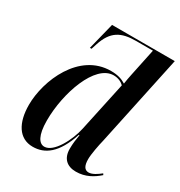

<svg xmlns="http://www.w3.org/2000/svg" viewBox="-180 -884 954 1018"><g transform="rotate(30 297.0 -375.0)"><path d="M168 10C241 10 305 -33 349 -167H353C348 -138 344 -112 344 -79C344 -20 378 10 432 10C490 10 533 -16 568 -47L563 -55C543 -39 516 -20 493 -20C468 -20 456 -40 456 -81C456 -110 468 -173 476 -204L594 -760H210L169 -596H179L190 -630C220 -722 271 -750 363 -750H466L431 -583C427 -566 423 -541 420 -522C396 -537 369 -546 328 -546C134 -546 40 -322 40 -173C40 -64 83 10 168 10ZM221 -21C190 -21 164 -56 164 -149C164 -316 238 -533 352 -533C378 -533 401 -523 415 -508L350 -205C334 -130 279 -21 221 -21Z"/></g></svg>

Font: Noto Serif Display SemiCondensed SemiBold
Style: Italic
Weight: 600
Width: 4
Italic angle: -12°
Designer: Monotype Design Team
Foundry: Monotype Imaging Inc.
Version: Version 2.009